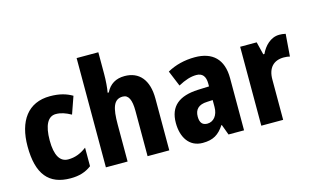

<svg xmlns="http://www.w3.org/2000/svg" viewBox="-91 -1020 2104 1290"><g transform="rotate(-15 960.5 -375.0)"><path d="M261 10C321 10 366 -4 407 -35V-164C366 -133 326 -117 278 -117C221 -117 190 -168 190 -272C190 -377 220 -433 275 -433C310 -433 342 -422 380 -401L422 -521C381 -545 334 -559 268 -559C114 -559 36 -447 36 -272C36 -78 110 10 261 10Z M659 -611V-760H508V0H659V-256C659 -373 676 -430 740 -430C780 -430 798 -392 798 -315V0H949V-360C949 -491 888 -560 787 -560C727 -560 683 -534 657 -481H649C655 -513 659 -563 659 -611Z M1276 -560C1204 -560 1138 -543 1083 -512L1128 -403C1176 -429 1216 -442 1255 -442C1297 -442 1318 -416 1318 -366V-346L1240 -343C1109 -337 1039 -283 1039 -166C1039 -67 1086 10 1180 10C1254 10 1293 -16 1331 -73H1334L1361 0H1469V-363C1469 -495 1398 -560 1276 -560ZM1279 -249 1318 -251V-203C1318 -144 1286 -107 1243 -107C1211 -107 1192 -125 1192 -169C1192 -218 1218 -247 1279 -249Z M1863 -559C1803 -559 1757 -511 1734 -460H1726L1704 -549H1589V0H1741V-278C1740 -363 1784 -404 1853 -404C1868 -404 1885 -402 1895 -399L1907 -554C1891 -558 1876 -559 1863 -559Z"/></g></svg>

Font: Noto Sans Sinhala UI Condensed ExtraBold
Style: Regular
Weight: 800
Width: 3
Designer: Jelle Bosma - Monotype Design Team
Foundry: Monotype Imaging Inc.
Version: Version 2.006